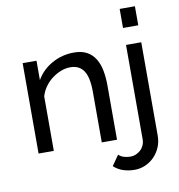

<svg xmlns="http://www.w3.org/2000/svg" viewBox="-96 -818 1020 1092"><g transform="rotate(-10 413.5 -272.0)"><path d="M524 0H436V-292Q436 -376 410.5 -414Q385 -452 333 -452Q306 -452 279 -441.5Q252 -431 228 -413Q204 -395 186 -370Q168 -345 159 -315V0H71V-522H151V-410Q182 -465 240.5 -498Q299 -531 368 -531Q413 -531 443 -514.5Q473 -498 491 -468.5Q509 -439 516.5 -399Q524 -359 524 -312ZM594 186Q559 186 528.5 176Q498 166 474 144L515 85Q529 98 547.5 103Q566 108 584 108Q600 108 615 101.5Q630 95 642 84Q654 73 661 57Q668 41 668 23V-522H756V17Q756 54 742.5 85Q729 116 706.5 138.5Q684 161 655 173.5Q626 186 594 186ZM668 -620V-730H756V-620Z"/></g></svg>

Font: Boldmen Medium
Style: Regular
Weight: 400
Designer: Matt McInerney, Pablo Impallari, Rodrigo Fuenzalida
Foundry: LIVING CONCEPT
Version: Version 1.000